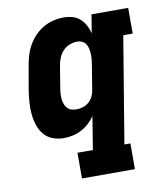

<svg xmlns="http://www.w3.org/2000/svg" viewBox="-83 -608 766 882"><g transform="rotate(-10 300.0 -166.5)"><path d="M228 205V85H300L325 -69Q313 -51 296.5 -36Q280 -21 260.5 -11Q241 -1 220 3.5Q199 8 178 8Q151 8 126.5 -1.5Q102 -11 86 -30.5Q70 -50 62 -75Q54 -100 51.5 -126.5Q49 -153 51 -180.5Q53 -208 57 -235L76 -345Q80 -369 87 -393Q94 -417 106.5 -439.5Q119 -462 137 -481Q155 -500 177 -513Q199 -526 223.5 -532Q248 -538 273 -538Q294 -538 314 -532.5Q334 -527 349 -513.5Q364 -500 373.5 -482Q383 -464 388 -444L402 -530H573V-410H529L447 85H475V205ZM259 -112Q274 -112 289.5 -117Q305 -122 317 -132.5Q329 -143 336 -158Q343 -173 345 -188L363 -298Q365 -311 366.5 -324Q368 -337 367.5 -349.5Q367 -362 364.5 -374.5Q362 -387 356 -397Q350 -407 339 -412.5Q328 -418 315 -418Q297 -418 279.5 -411Q262 -404 249 -390.5Q236 -377 229 -360Q222 -343 219 -326L201 -216Q199 -204 198.5 -191.5Q198 -179 199.5 -167.5Q201 -156 205 -145.5Q209 -135 216.5 -127Q224 -119 235.5 -115.5Q247 -112 259 -112Z"/></g></svg>

Font: Iosevka Curly Slab HvExObl
Style: Regular
Weight: 900
Width: 7
Italic angle: -9°
Monospace: yes
Designer: Belleve Invis
Foundry: Belleve Invis
Version: Version 11.1.0; ttfautohint (v1.8.3)